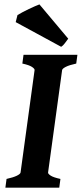

<svg xmlns="http://www.w3.org/2000/svg" viewBox="-20 -869 378 889"><path d="M333 -574.7Q301.3 -567.9 284.9 -559.6Q268.6 -551.3 267.6 -544.4L202.6 -70.3Q201.7 -64.5 214.6 -55.9Q227.5 -47.4 259.8 -40.5L254.4 0H4.9L10.3 -40.5Q41.5 -47.4 57.9 -55.4Q74.2 -63.5 75.2 -70.3L140.1 -544.4Q141.1 -550.3 128.2 -559.1Q115.2 -567.9 83.5 -574.7L88.9 -615.2H338.4ZM295.9 -689.9Q289.1 -680.2 280 -668.5Q271 -656.7 263.2 -652.3L52.7 -766.6L61 -799.3Q70.3 -805.2 84.7 -812.7Q99.1 -820.3 114 -827.4Q128.9 -834.5 142.1 -840.3Q155.3 -846.2 162.6 -848.6Z"/></svg>

Font: Gentium Book Basic
Style: Bold Italic
Weight: 700
Italic angle: -8°
Designer: J. Victor Gaultney and Annie Olsen
Foundry: SIL International
Version: Version 1.102; 2013; Maintenance release